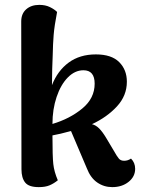

<svg xmlns="http://www.w3.org/2000/svg" viewBox="-20 -753 591 787"><path d="M534 -61Q534 -29 507 -7.5Q480 14 440 14Q406 14 378.5 -5Q351 -24 336 -63L271 -216Q224 -203 195 -198Q195 -112 198.5 -80.5Q202 -49 217 -14Q201 -1 183.5 6.5Q166 14 139 14Q98 14 83 -5Q68 -24 68 -59L67 -665Q67 -697 87.5 -715Q108 -733 141 -733Q166 -733 184.5 -724Q203 -715 214 -704Q203 -647 200 -610.5Q197 -574 196 -525L194 -470L193 -404Q216 -463 261.5 -496.5Q307 -530 373 -530Q437 -530 468.5 -498.5Q500 -467 500 -418Q500 -361 459.5 -317Q419 -273 357 -244Q373 -240 386.5 -226.5Q400 -213 415 -188L446 -136Q460 -111 467.5 -102.5Q475 -94 489 -94Q504 -94 517 -103Q534 -86 534 -61ZM368 -410Q368 -465 322 -465Q287 -465 258 -435.5Q229 -406 212 -355.5Q195 -305 195 -245Q266 -266 317 -308Q368 -350 368 -410Z"/></svg>

Font: Arima Madurai Black
Style: Regular
Weight: 900
Designer: Joana Correia and Natanael Gama
Foundry: NDISCOVER
Version: Version 1.019